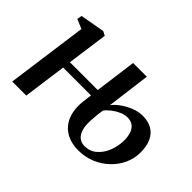

<svg xmlns="http://www.w3.org/2000/svg" viewBox="-101 -788 1044 1044"><g transform="rotate(45 420.5 -266.5)"><path d="M562 11Q519.5 11 485 -3Q450.5 -17 427.5 -45Q404.5 -73 395.5 -114.8Q386.5 -156.5 395 -211.5L399.5 -249.5H185.5L151.5 0H43.5L107.5 -468L53 -491L58 -519L199.5 -544L223.5 -531.5L191 -296H405L437 -536H542.5L510 -285Q525.5 -305.5 552.5 -325Q579.5 -344.5 612.5 -357.5Q645.5 -370.5 678 -370.5Q719.5 -370.5 749 -353.5Q778.5 -336.5 794.2 -303.2Q810 -270 810 -220.5Q810 -174.5 791 -133Q772 -91.5 738 -59Q704 -26.5 659 -7.8Q614 11 562 11ZM570 -29.5Q610 -29.5 639.2 -54.5Q668.5 -79.5 684.5 -119.8Q700.5 -160 700.5 -205Q700.5 -233.5 693.2 -256Q686 -278.5 669.2 -292Q652.5 -305.5 624 -305.5Q603 -305.5 579.8 -295.2Q556.5 -285 536.5 -269.5Q516.5 -254 504 -237Q501 -221 499 -202Q497 -183 496 -162.5Q492 -118.5 500 -88.8Q508 -59 526 -44.2Q544 -29.5 570 -29.5Z"/></g></svg>

Font: Merriweather 72pt Medium
Style: Italic
Weight: 500
Italic angle: -7.8°
Version: Version 2.101